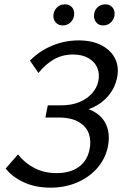

<svg xmlns="http://www.w3.org/2000/svg" viewBox="-20 -854 568 884"><path d="M212 10Q143 10 90 -14.5Q37 -39 6 -78L63 -143Q93 -104 138 -80.5Q183 -57 241 -57Q301 -57 340 -83.5Q379 -110 391 -160Q401 -201 390 -235.5Q379 -270 344 -291.5Q309 -313 248 -313H189L200 -369H260Q310 -369 345.5 -384Q381 -399 403 -423.5Q425 -448 432 -477Q440 -512 428.5 -540.5Q417 -569 388 -586Q359 -603 316 -603Q267 -603 228 -580.5Q189 -558 157 -518L118 -575Q161 -619 219.5 -643.5Q278 -668 342 -668Q407 -668 451 -643.5Q495 -619 512.5 -578.5Q530 -538 517 -488Q509 -454 489 -426Q469 -398 440.5 -378Q412 -358 376.5 -347.5Q341 -337 302 -337L308 -364Q356 -364 391.5 -350Q427 -336 449 -311Q471 -286 478 -251.5Q485 -217 476 -175Q463 -119 425.5 -77.5Q388 -36 333 -13Q278 10 212 10ZM270 -737Q254 -737 243.5 -744.5Q233 -752 228.5 -764.5Q224 -777 227 -792Q231 -810 245 -822Q259 -834 279 -834Q294 -834 304 -827Q314 -820 318.5 -808.5Q323 -797 321 -781Q317 -762 303 -749.5Q289 -737 270 -737ZM455 -737Q440 -737 430 -744.5Q420 -752 415.5 -764.5Q411 -777 414 -792Q417 -810 431 -822Q445 -834 465 -834Q480 -834 490 -827Q500 -820 504.5 -808.5Q509 -797 507 -781Q503 -762 489 -749.5Q475 -737 455 -737Z"/></svg>

Font: Ysabeau Office Medium
Style: Italic
Weight: 500
Italic angle: -12°
Designer: Christian Thalmann (Catharsis Fonts)
Version: Version 2.001;gftools[0.9.30]; featfreeze: tnum,lnum,ss02